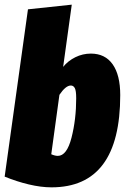

<svg xmlns="http://www.w3.org/2000/svg" viewBox="-29 -784 544 824"><path d="M487 -376Q487 20 192 20Q147 20 94.5 7.5Q42 -5 -9 -26L91 -744L279 -764L242 -497Q263 -523 294.5 -538.5Q326 -554 361 -554Q422 -554 454.5 -508Q487 -462 487 -376ZM226 -377 191 -122Q207 -115 219 -115Q258 -115 278 -193.5Q298 -272 298 -362Q298 -395 292 -406Q286 -417 275 -417Q253 -417 226 -377Z"/></svg>

Font: Fira Sans Extra Condensed Black
Style: Italic
Weight: 900
Width: 3
Italic angle: -8°
Designer: Carrois Corporate & Edenspiekermann AG
Foundry: Carrois Corporate GbR & Edenspiekermann AG
Version: Version 4.203